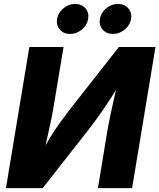

<svg xmlns="http://www.w3.org/2000/svg" viewBox="-20 -970 822 990"><path d="M661.1 0H484.9L534.7 -301.8Q539.1 -328.1 547.6 -368.9Q556.2 -409.7 567.4 -459Q578.6 -508.3 590.8 -561L611.8 -559.1Q575.7 -501.5 547.4 -457.8Q519 -414.1 492.9 -377.2Q466.8 -340.3 436.5 -301.3L200.2 0H10.7L131.3 -727.5H307.6L255.9 -417Q251 -385.7 241.2 -339.8Q231.4 -293.9 220.5 -245.6Q209.5 -197.3 200.2 -157.7L184.1 -164.6Q211.4 -216.8 236.8 -258.3Q262.2 -299.8 286.9 -334Q311.5 -368.2 335 -398.9L592.8 -727.5H781.7ZM562.5 -794.9Q528.8 -794.9 509.3 -817.6Q489.7 -840.3 495.1 -872.6Q500.5 -904.8 527.6 -927.2Q554.7 -949.7 588.4 -949.7Q621.6 -949.7 641.4 -927.2Q661.1 -904.8 655.8 -872.6Q650.4 -840.3 623 -817.6Q595.7 -794.9 562.5 -794.9ZM341.3 -794.9Q308.1 -794.9 288.6 -817.6Q269 -840.3 274.4 -872.6Q279.8 -904.8 306.9 -927.2Q334 -949.7 367.2 -949.7Q400.9 -949.7 420.4 -927.2Q439.9 -904.8 434.6 -872.6Q429.2 -840.3 402.1 -817.6Q375 -794.9 341.3 -794.9Z"/></svg>

Font: Inter 16pt ExtraBold
Style: Italic
Weight: 800
Italic angle: -9.3988°
Version: Version 4.001;git-66647c0bb